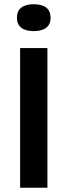

<svg xmlns="http://www.w3.org/2000/svg" viewBox="-20 -887 318 907"><path d="M75 0V-660H204V0ZM139 -740Q101 -740 80.5 -756Q60 -772 60 -803Q60 -835 80.5 -851Q101 -867 139 -867Q178 -867 198.5 -851Q219 -835 219 -803Q219 -772 198.5 -756Q178 -740 139 -740Z"/></svg>

Font: Bricolage Grotesque SemiBold
Style: Regular
Weight: 600
Designer: Mathieu Triay
Foundry: Atelier Triay
Version: Version 1.000;gftools[0.9.30]